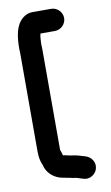

<svg xmlns="http://www.w3.org/2000/svg" viewBox="-102 -789 602 1042"><g transform="rotate(-10 199.0 -267.5)"><path d="M177 -613C177 -614 177 -615 178 -616H258C291 -616 319 -644 319 -677C319 -710 291 -738 258 -738H154C136 -738 119 -732 102 -719C60 -685 50 -626 50 -551C51 -540 51 -530 51 -520V13C51 43 56 67 66 89C67 90 67 92 67 93C77 131 108 161 146 172C167 178 195 181 217 187C231 187 246 193 259 197L269 200C305 213 338 187 346 161C358 124 333 93 306 84L296 81C277 75 258 69 237 66L223 64C212 62 208 61 195 58L183 56C180 46 178 35 173 25V-520C173 -531 173 -542 172 -555C172 -564 172 -573 173 -580C173 -594 175 -602 177 -613Z"/></g></svg>

Font: Electronic
Style: Ti
Weight: 900
Version: Version 1.011